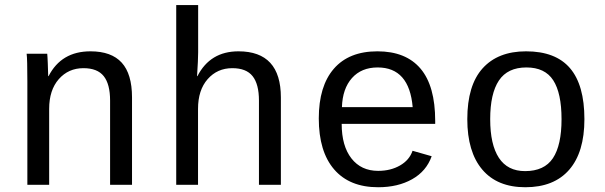

<svg xmlns="http://www.w3.org/2000/svg" viewBox="-20 -745 2440 774"><path d="M423.8 0V-339.4Q423.8 -405.8 398.2 -438Q372.6 -470.2 316.4 -470.2Q255.9 -470.2 217 -426Q178.2 -381.8 178.2 -306.2V0H90.3V-415.5Q90.3 -507.8 87.4 -528.3H170.4Q170.9 -525.9 171.4 -515.1Q171.9 -504.4 172.6 -490.5Q173.3 -476.6 174.3 -438H175.8Q227.1 -538.1 344.7 -538.1Q429.2 -538.1 470.7 -492.4Q512.2 -446.8 512.2 -352.1V0Z M690.4 -724.6H778.8V-534.2Q778.8 -505.4 774.4 -438H775.9Q827.1 -538.1 941.4 -538.1Q1112.3 -538.1 1112.3 -352.1V0H1023.9V-339.4Q1023.9 -405.8 998.3 -438Q972.7 -470.2 916.5 -470.2Q856 -470.2 817.1 -426Q778.3 -381.8 778.3 -306.2V0H690.4Z M1357.4 -245.6Q1357.4 -156.7 1396.7 -106.4Q1436 -56.2 1504.4 -56.2Q1554.7 -56.2 1592.5 -77.9Q1630.4 -99.6 1643.1 -137.2L1720.2 -115.2Q1698.7 -54.7 1641.4 -22.5Q1584 9.8 1504.4 9.8Q1389.2 9.8 1327.1 -62Q1265.1 -133.8 1265.1 -267.6Q1265.1 -397.9 1325.9 -468Q1386.7 -538.1 1501.5 -538.1Q1616.2 -538.1 1675.3 -468.3Q1734.4 -398.4 1734.4 -257.3V-245.6ZM1502.4 -473.1Q1437 -473.1 1398.9 -430.4Q1360.8 -387.7 1358.4 -313H1643.6Q1629.9 -473.1 1502.4 -473.1Z M2335.9 -264.6Q2335.9 -131.3 2274.7 -60.8Q2213.4 9.8 2097.7 9.8Q1984.4 9.8 1924.1 -61.5Q1863.8 -132.8 1863.8 -264.6Q1863.8 -400.9 1925.5 -469.5Q1987.3 -538.1 2100.6 -538.1Q2219.7 -538.1 2277.8 -470.2Q2335.9 -402.3 2335.9 -264.6ZM2243.7 -264.6Q2243.7 -369.6 2210.2 -421.4Q2176.8 -473.1 2102.1 -473.1Q2026.4 -473.1 1991.2 -420.4Q1956.1 -367.7 1956.1 -264.6Q1956.1 -162.1 1991.2 -108.6Q2026.4 -55.2 2096.7 -55.2Q2174.3 -55.2 2209 -107.4Q2243.7 -159.7 2243.7 -264.6Z"/></svg>

Font: Liberation Mono
Style: Regular
Weight: 400
Monospace: yes
Designer: Steve Matteson
Foundry: Ascender Corporation
Version: Version 2.1.5